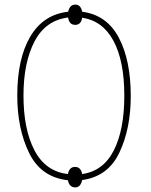

<svg xmlns="http://www.w3.org/2000/svg" viewBox="-20 -774 655 834"><path d="M337 8Q449 -7 498.5 -111Q548 -215 548 -357Q548 -512 496 -610.5Q444 -709 337 -723Q331 -754 307 -754Q283 -754 276 -723Q168 -711 111.5 -615Q55 -519 55 -359Q55 -215 106.5 -109.5Q158 -4 275 9Q281 40 307 40Q330 40 337 8ZM82 -359Q82 -502 130 -594Q178 -686 276 -698Q280 -666 307 -666Q332 -666 337 -697Q426 -684 473 -596.5Q520 -509 520 -358Q520 -211 474.5 -121Q429 -31 337 -18Q331 -49 306 -49Q281 -49 275 -18Q178 -29 130 -120.5Q82 -212 82 -359Z"/></svg>

Font: Noto Sans Display SemiCondensed Thin
Style: Regular
Weight: 250
Width: 4
Designer: Monotype Design team
Foundry: Monotype Imaging Inc.
Version: 1.000